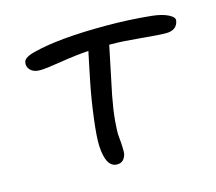

<svg xmlns="http://www.w3.org/2000/svg" viewBox="-71 -540 673 599"><g transform="rotate(-15 266.0 -240.5)"><path d="M238.8 -26.9Q202.6 -26.9 199.2 -97.2Q197.8 -125 205.6 -186.3Q213.4 -247.6 224.1 -299.8Q229 -323.7 235.1 -353.5Q241.2 -383.3 243.2 -392.1Q199.2 -389.2 150.1 -381.1Q101.1 -373 82 -373Q62 -373 51.5 -383.8Q41 -394.5 43.9 -409.2Q46.9 -424.8 83 -433.1Q165.5 -454.1 314.9 -454.1Q391.6 -454.1 461.9 -446.8Q495.1 -443.4 514.9 -433.3Q534.7 -423.3 532.2 -412.1Q526.9 -382.8 491.2 -382.8Q470.7 -382.8 412.1 -388.4Q353.5 -394 317.9 -394H311Q309.6 -388.2 278.8 -238.8Q270.5 -195.8 267.3 -160.4Q264.2 -125 265.9 -108.9Q267.6 -92.8 268.3 -76.2Q269 -59.6 268.1 -54.2Q262.2 -26.9 238.8 -26.9Z"/></g></svg>

Font: Shantell Sans Irregular
Style: Italic
Weight: 300
Italic angle: -11.31°
Designer: Stephen Nixon, Anya Danilova, Shantell Martin
Foundry: Arrow Type
Version: Version 1.006;[9816181b4]